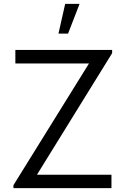

<svg xmlns="http://www.w3.org/2000/svg" viewBox="-20 -980 654 1000"><path d="M319.5 -960 284.5 -805H334.5L394.5 -960ZM50 0H560.5V-70H172.5L564 -703V-720H60V-649.5H443.5L50 -15.5Z"/></svg>

Font: Hauora
Style: Regular
Weight: 400
Designer: Mikhail Sharanda
Foundry: WCYS & Co.
Version: Version 1.010